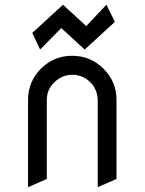

<svg xmlns="http://www.w3.org/2000/svg" viewBox="-20 -779 602 799"><path d="M338.9 -670.4 422.9 -759.3 458 -688 332.5 -572.8 234.9 -662.1 147 -572.8 114.3 -642.1 242.2 -759.3ZM281.7 -467.8Q237.8 -467.8 206.1 -436.5Q174.8 -406.2 174.8 -363.3Q174.8 -362.3 174.8 -361.8V-34.2L96.7 0V-363.3Q96.7 -439.5 150.4 -493.2Q204.1 -546.9 280.3 -546.9Q356.4 -546.9 410.6 -493.2Q464.8 -439.5 464.8 -363.3V-34.2L386.7 0V-361.8Q385.7 -407.2 355.5 -437Q324.2 -467.8 281.7 -467.8Z"/></svg>

Font: NovaMono
Style: Regular
Weight: 400
Monospace: yes
Version: Version 1.2